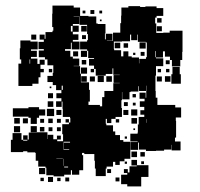

<svg xmlns="http://www.w3.org/2000/svg" viewBox="-20 -683 717 688"><path d="M588 -566V-573H634V-497H633V-468H626V-445H596V-468H589V-480H571V-499H564V-477H539V-474H565V-446H539V-412H537V-357H538V-333H544V-307H608V-298H629V-262H610V-250H611V-190H607V-176H627V-144H595V-164H594V-147H568V-143H539V-142H503V-147H478V-172H475V-146H447V-174H473V-176H447V-204H473V-208H474V-237H477V-264H497V-272H483V-288H497V-300H481V-320H498V-329H480V-351H502V-333H504V-357H505V-376H504V-357H478V-374H476V-355H448V-353H444V-327H418V-353H417V-324H415V-296H417V-264H394V-257H379V-242H363V-257H359V-240H361V-234H385V-212H393V-199H410V-181H422V-175H446V-146H447V-114H426V-105H409V-92H393V-103H385V-86H362V-79H359V-52H323V-79H320V-107H318V-131H282V-135H274V-127H278V-73H264V-57H238V-73H234V-57H210V-51H172V-55H146V-82H143V-86H117V-107H108V-135H106V-137H78V-141H63V-138H19V-182H25V-206H57V-182H63V-179H78V-182H63V-198H79V-183H83V-208H112V-209H150V-185H151V-200H171V-184H184V-197H198V-183H185V-177H206V-202H203V-238H227V-244H232V-260H231V-264H205V-293H204V-319H201V-300H181V-320H200V-331H182V-349H200V-360H181V-378H169V-389H150V-411H169V-422H171V-449H150V-470H141V-478H119V-502H137V-507H118V-533H137V-541H122V-559H140V-544H143V-568H168V-573H171V-586H167V-634H168V-663H244V-656H267V-626H297V-624H325V-599H330V-597H358V-563H356V-542H359V-562H383V-538H363V-537H385V-566H411V-600H414V-627H415V-656H440V-661H482V-658H501V-660H541V-654H565V-626H541V-620H536V-599H540V-565H565V-566ZM304 -647H318V-633H304ZM276 -645H286V-635H276ZM336 -645H346V-635H336ZM265 -594V-624H244V-623H264V-597H241V-591H262V-569H241V-560H261V-540H241V-534H265V-506H237V-530H234V-507H213V-501H232V-480H241V-473H264V-447H244V-446H267V-419H270V-388H299V-361H302V-319H297V-307H338V-302H346V-335H354V-357H386V-385H409V-386H387V-414H409V-415H386V-438H383V-418H359V-412H323V-436H317V-448H299V-472H317V-475H296V-501H292V-506H267V-534H292V-539H295V-561H292V-594ZM543 -602V-618H559V-602ZM344 -613V-607H338V-613ZM234 -570H240V-590H234ZM271 -590H291V-570H271ZM560 -571H542V-589H560ZM92 -559H110V-541H92ZM417 -535V-534H388V-508H389V-503H414V-481H422V-499H440V-481H452V-477H478V-456H479V-472H503V-478H506V-531H502V-533H474V-559H472V-539H450V-559H446V-535ZM288 -543H274V-557H288ZM118 -383H96V-375H46V-455H56V-470H51V-510H53V-538H89V-534H115V-506H91V-501H112V-479H91V-473H114V-454H122V-469H140V-451H125V-436H137V-424H125V-406H118ZM502 -509H480V-531H502ZM391 -530H411V-510H391ZM423 -528H439V-512H423ZM292 -479H270V-501H292ZM538 -500H536V-478H538ZM260 -481H242V-499H260ZM484 -497H498V-483H484ZM457 -494H465V-486H457ZM88 -470H86V-455H88ZM273 -468H289V-452H273ZM574 -467H588V-453H574ZM598 -417V-443H624V-417H628V-383H594V-417ZM270 -441H292V-419H270ZM155 -424V-436H167V-424ZM317 -424H305V-436H317ZM545 -424V-436H557V-424ZM587 -436V-424H575V-436ZM330 -411H352V-389H330ZM291 -390H271V-410H291ZM361 -410H381V-390H361ZM591 -390H571V-410H591ZM302 -409H320V-391H302ZM560 -391H542V-409H560ZM205 -361V-376H201V-361ZM158 -367V-373H164V-367ZM170 -331H152V-349H170ZM455 -346H467V-334H455ZM171 -300H151V-320H171ZM424 -317H438V-303H424ZM466 -315V-305H456V-315ZM82 -261V-265H26V-295H82V-299H120V-291H142V-269H120V-261H112V-239H90V-261ZM174 -267H148V-293H174ZM450 -291H472V-269H450ZM182 -289H200V-271H182ZM440 -271H422V-289H440ZM31 -240V-260H51V-240ZM471 -240H451V-260H471ZM80 -259V-241H62V-259ZM153 -258H169V-242H153ZM124 -243V-257H138V-243ZM184 -257H198V-243H184ZM215 -244V-256H227V-244ZM407 -244H395V-256H407ZM505 -243H506V-256H505ZM52 -209H30V-231H52ZM90 -209V-231H112V-209ZM139 -212H123V-228H139ZM168 -227V-213H154V-227ZM198 -213H184V-227H198ZM464 -217H458V-223H464ZM435 -186H427V-194H435ZM231 -172V-175H208V-146H228V-148H209V-172ZM451 -140H471V-120H451ZM483 -138H499V-122H483ZM182 -116V-115H205V-116ZM206 -89H207V-114H206ZM451 -110H471V-91H512V-49H486V-15H436V-23H414V-57H436V-63H424V-77H438V-65H444V-87H470V-90H451ZM496 -105V-95H486V-105ZM427 -96V-104H435V-96ZM224 -86H210V-83H224ZM142 -59H120V-81H142ZM378 -63H364V-77H378ZM170 -31H152V-49H170ZM228 -33H214V-47H228ZM408 -33H394V-47H408ZM137 -34H125V-46H137ZM197 -34H185V-46H197Z"/></svg>

Font: Rubik-Storm
Style: Regular
Weight: 400
Designer: NaN (generative design), Hubert & Fischer (Rubik source font outlines)
Foundry: NaN, Hubert & Fischer
Version: Version 1.000